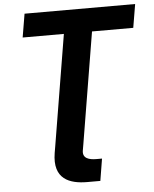

<svg xmlns="http://www.w3.org/2000/svg" viewBox="-61 -778 830 1033"><g transform="rotate(-5 354.0 -261.0)"><path d="M359 33.4 364.7 0 464.1 -600.5H686.8L708.1 -727.3H110.8L89.5 -600.5H312.1L212.7 0L207 33.4C183.9 174 274.1 204.5 368.3 204.5H438.6L458.1 85.6H427.9C389.2 85.6 351.9 76 359 33.4Z"/></g></svg>

Font: Magic Ui Pro
Style: Bold Italic
Weight: 700
Italic angle: -9.39999°
Designer: Stefan Endress, Andreas Faust
Version: Version 1.000;FEAKit 1.0